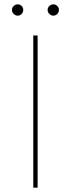

<svg xmlns="http://www.w3.org/2000/svg" viewBox="-20 -863 326 883"><path d="M133 -700H153V0H133ZM35 -817Q35 -828 43 -835.5Q51 -843 61 -843Q72 -843 79.5 -835.5Q87 -828 87 -817Q87 -807 79.5 -799Q72 -791 61 -791Q51 -791 43 -799Q35 -807 35 -817ZM199 -817Q199 -828 207 -835.5Q215 -843 225 -843Q236 -843 243.5 -835.5Q251 -828 251 -817Q251 -807 243.5 -799Q236 -791 225 -791Q215 -791 207 -799Q199 -807 199 -817Z"/></svg>

Font: iiserrat Thin
Style: Regular
Weight: 100
Designer: Akira Ohta
Foundry: Akira Ohta
Version: Version 1.200;Glyphs 3.3.1 (3343)